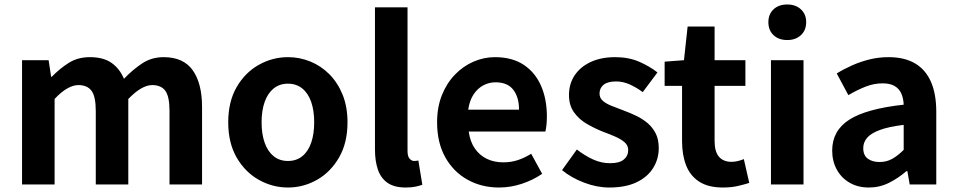

<svg xmlns="http://www.w3.org/2000/svg" viewBox="-20 -831 4309 865"><path d="M79.3 0V-559.8H199L210.4 -485.1H213.2Q248.4 -521.4 289.3 -547.5Q330.2 -573.5 384.9 -573.5Q445.2 -573.5 481.8 -548.2Q518.4 -522.9 538.5 -476Q577.7 -516.9 620.2 -545.2Q662.8 -573.5 717.1 -573.5Q806.6 -573.5 848.4 -514.3Q890.3 -455 890.3 -349.1V0H743.7V-330.9Q743.7 -396 724.9 -421.9Q706.1 -447.7 665.5 -447.7Q642.1 -447.7 615.4 -432.2Q588.7 -416.8 558 -385.1V0H411.5V-330.9Q411.5 -396 392.4 -421.9Q373.3 -447.7 332.7 -447.7Q309.6 -447.7 282.5 -432.2Q255.4 -416.8 226 -385.1V0Z M1277.3 13.8Q1207.3 13.8 1145.6 -21.1Q1083.9 -55.9 1046 -121.7Q1008.2 -187.5 1008.2 -279.9Q1008.2 -372.8 1046 -438.4Q1083.9 -503.9 1145.6 -538.7Q1207.3 -573.5 1277.3 -573.5Q1329.7 -573.5 1378.1 -553.9Q1426.4 -534.2 1464 -496.4Q1501.6 -458.5 1523.6 -404.2Q1545.6 -349.8 1545.6 -279.9Q1545.6 -187.5 1507.6 -121.7Q1469.7 -55.9 1408.5 -21.1Q1347.3 13.8 1277.3 13.8ZM1277.3 -105.8Q1315.3 -105.8 1341.9 -127.3Q1368.5 -148.9 1382 -188.2Q1395.5 -227.4 1395.5 -279.9Q1395.5 -332.7 1382 -371.7Q1368.5 -410.7 1341.9 -432.3Q1315.3 -454 1277.3 -454Q1239.2 -454 1212.7 -432.3Q1186.1 -410.7 1172.3 -371.7Q1158.5 -332.7 1158.5 -279.9Q1158.5 -227.4 1172.3 -188.2Q1186.1 -148.9 1212.7 -127.3Q1239.2 -105.8 1277.3 -105.8Z M1807.5 13.8Q1756.2 13.8 1725.9 -7.4Q1695.5 -28.5 1682.4 -67.1Q1669.3 -105.8 1669.3 -157.3V-797.9H1816V-151.3Q1816 -125.9 1825.5 -115.9Q1835 -105.8 1845 -105.8Q1849.6 -105.8 1853.6 -106.3Q1857.6 -106.8 1864.8 -107.8L1882.7 1.2Q1870.3 6.1 1851.8 9.9Q1833.3 13.8 1807.5 13.8Z M2228.4 13.8Q2149.9 13.8 2086.7 -21.2Q2023.5 -56.1 1986.4 -121.9Q1949.2 -187.7 1949.2 -279.9Q1949.2 -348.1 1970.8 -402.2Q1992.4 -456.3 2029.6 -494.8Q2066.8 -533.2 2113.5 -553.4Q2160.3 -573.5 2209.7 -573.5Q2287.1 -573.5 2339 -539.3Q2390.9 -505.1 2417.4 -444.7Q2443.8 -384.4 2443.8 -306.4Q2443.8 -285.9 2441.9 -267.6Q2439.9 -249.4 2437.1 -238.4H2091.7Q2097.9 -192.8 2119.2 -162.1Q2140.4 -131.4 2173.1 -115.5Q2205.8 -99.6 2247.6 -99.6Q2281.6 -99.6 2312 -109.4Q2342.3 -119.3 2373.1 -138.2L2422.6 -47.9Q2381.7 -19.8 2331 -3Q2280.4 13.8 2228.4 13.8ZM2089.4 -336.9H2318.3Q2318.3 -393.2 2292.4 -426.7Q2266.6 -460.2 2212.1 -460.2Q2183 -460.2 2157.2 -446.4Q2131.4 -432.6 2113.4 -405.4Q2095.4 -378.2 2089.4 -336.9Z M2725.1 13.8Q2669.3 13.8 2611.7 -8.1Q2554.1 -30 2512.1 -64.5L2578.8 -157.4Q2616.4 -128.6 2652.9 -112.2Q2689.4 -95.7 2728.7 -95.7Q2770.5 -95.7 2790.4 -112.3Q2810.2 -128.9 2810.2 -155.2Q2810.2 -176.1 2793.3 -190.6Q2776.5 -205 2749.5 -216.5Q2722.5 -228 2693 -239Q2657.7 -253.2 2623.2 -273.3Q2588.7 -293.4 2566.1 -324.9Q2543.4 -356.4 2543.4 -403Q2543.4 -453.3 2569 -491.7Q2594.7 -530.1 2641.4 -551.8Q2688.2 -573.5 2751.5 -573.5Q2812.6 -573.5 2860.2 -552.7Q2907.8 -531.8 2942 -504.7L2875.8 -416.1Q2845.9 -437.7 2816.3 -450.9Q2786.6 -464.1 2755.8 -464.1Q2717.3 -464.1 2699.2 -449Q2681 -433.9 2681 -409.7Q2681 -389.6 2696.2 -376.5Q2711.4 -363.4 2737.1 -353.4Q2762.9 -343.4 2792.3 -332.2Q2820.4 -321.8 2847.9 -308.5Q2875.4 -295.2 2898.1 -275.9Q2920.7 -256.5 2934.3 -229.5Q2947.8 -202.4 2947.8 -163.4Q2947.8 -114.3 2922.4 -73.8Q2896.9 -33.2 2847.6 -9.7Q2798.3 13.8 2725.1 13.8Z M3236.9 13.8Q3170.7 13.8 3130.1 -12.6Q3089.4 -39 3071.1 -86Q3052.8 -133 3052.8 -195.4V-444.1H2974.3V-553.2L3061.4 -559.8L3077.9 -711.4H3199.4V-559.8H3338.2V-444.1H3199.4V-195.8Q3199.4 -148 3219.1 -124.9Q3238.8 -101.9 3275.8 -101.9Q3290 -101.9 3305.1 -105.7Q3320.2 -109.6 3331.1 -114.2L3355.6 -7Q3333.3 0.2 3303.8 7Q3274.3 13.8 3236.9 13.8Z M3453.3 0V-559.8H3600V0ZM3526.9 -650.6Q3488.2 -650.6 3465 -672.6Q3441.7 -694.5 3441.7 -731.4Q3441.7 -767.1 3465 -789Q3488.2 -810.8 3526.9 -810.8Q3564.5 -810.8 3588.2 -789Q3612 -767.1 3612 -731.4Q3612 -694.5 3588.2 -672.6Q3564.5 -650.6 3526.9 -650.6Z M3894.4 13.8Q3844.9 13.8 3807.6 -7.9Q3770.4 -29.5 3749.8 -67.2Q3729.2 -105 3729.2 -152.6Q3729.2 -242.2 3805.9 -291.6Q3882.7 -341 4051.3 -359.4Q4050.2 -386.8 4041.1 -408.6Q4032 -430.4 4011.4 -442.9Q3990.8 -455.5 3956.1 -455.5Q3917.3 -455.5 3879.3 -440.5Q3841.3 -425.6 3802 -402.4L3749.7 -500.1Q3783.1 -520.7 3820.2 -537.1Q3857.3 -553.4 3898.3 -563.5Q3939.3 -573.5 3983.1 -573.5Q4054.4 -573.5 4102 -545.7Q4149.6 -517.8 4173.9 -463Q4198.1 -408.3 4198.1 -327V0H4078.4L4067.9 -59.9H4063.4Q4027.3 -28.4 3985 -7.3Q3942.8 13.8 3894.4 13.8ZM3942.7 -101.1Q3974.1 -101.1 3999.6 -115.4Q4025.1 -129.7 4051.3 -155.8V-268.4Q3983.4 -260.3 3943.2 -245.2Q3903 -230.1 3886.1 -209.7Q3869.1 -189.3 3869.1 -163.8Q3869.1 -130.8 3889.7 -116Q3910.3 -101.1 3942.7 -101.1Z"/></svg>

Font: Noto Sans TC Thin
Style: Regular
Weight: 100
Designer: Ryoko NISHIZUKA 西塚涼子 (kana, bopomofo & ideographs); Paul D. Hunt (Latin, Greek & Cyrillic); Sandoll Communications 산돌커뮤니
Foundry: Adobe
Version: Version 2.004-H2;hotconv 1.0.118;makeotfexe 2.5.65603